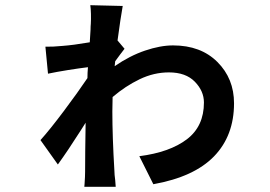

<svg xmlns="http://www.w3.org/2000/svg" viewBox="-20 -676 1040 740"><path d="M424 -440 422 -421Q480 -461 539 -481Q598 -501 647 -501Q754 -501 818 -437Q882 -373 882 -278Q882 -153 805 -73.5Q728 6 571 34L517 -74Q634 -89 700 -139Q766 -189 766 -281Q766 -325 731 -361Q696 -397 631 -397Q573 -397 518 -370.5Q463 -344 414 -302Q413 -273 413 -246Q413 -150 421 -16Q421 -4 424 18Q425 33 426 44H305Q305 39 306 32Q307 19 307.5 6Q308 -7 308 -14Q308 -82 310 -203Q301 -188 291 -173Q242 -96 203 -42L136 -136Q172 -176 226 -248Q280 -320 317 -375Q317 -395 319 -417Q286 -413 242 -406Q198 -399 165 -392L155 -496Q172 -496 186 -496.5Q200 -497 220 -499Q262 -502 326 -513Q328 -541 329 -562Q329 -575 330 -584Q331 -601 330.5 -622.5Q330 -644 328 -656L453 -653Q445 -609 433 -520L460 -488Q445 -469 424 -440Z"/></svg>

Font: Source Han Sans CN Bold
Style: Bold
Weight: 700
Designer: Ryoko NISHIZUKA 西塚涼子 (kana & ideographs); Paul D. Hunt (Latin, Greek & Cyrillic); Wenlong ZHANG 张文龙 (bopomofo); Sandoll 
Foundry: Adobe Systems Incorporated
Version: Version 1.00;May 30, 2023;FontCreator 11.5.0.2422 32-bit